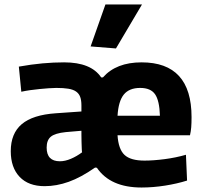

<svg xmlns="http://www.w3.org/2000/svg" viewBox="-20 -825 908 856"><path d="M384 -618 450 -805H613L497 -609ZM611 11Q472 11 412 -77L404 -78Q341 -34 286.5 -14.5Q232 5 179 5Q107 5 67.5 -36.5Q28 -78 28 -151Q28 -230 77 -271.5Q126 -313 229 -320L343 -328V-355Q343 -378 337.5 -393Q332 -408 319 -417Q306 -426 284.5 -429.5Q263 -433 231 -433Q216 -433 196.5 -431.5Q177 -430 156 -428Q135 -426 114 -423Q93 -420 75 -416L64 -528Q120 -538 169.5 -542.5Q219 -547 266 -547Q386 -547 431 -480H439Q498 -547 611 -547Q834 -547 834 -303Q834 -275 832.5 -257Q831 -239 827 -222H504Q508 -160 535 -134.5Q562 -109 624 -109Q664 -109 714 -115.5Q764 -122 809 -135L814 -20Q770 -6 716 2.5Q662 11 611 11ZM247 -106Q270 -106 296 -117Q322 -128 346 -146Q345 -148 344.5 -162Q344 -176 343.5 -193Q343 -210 343 -224.5Q343 -239 343 -242L273 -236Q225 -231 206.5 -215.5Q188 -200 188 -167Q188 -106 247 -106ZM693 -309Q691 -376 671.5 -404.5Q652 -433 605 -433Q556 -433 532 -403.5Q508 -374 504 -309Z"/></svg>

Font: Encode Sans Narrow
Style: Bold
Weight: 700
Designer: Pablo Impallari, Andres Torresi
Foundry: Pablo Impallari, Andres Torresi
Version: Version 1.000; ttfautohint (v1.00) -l 8 -r 50 -G 200 -x 14 -